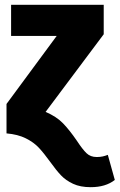

<svg xmlns="http://www.w3.org/2000/svg" viewBox="-20 -553 496 796"><path d="M188 118Q162 82 141 59.5Q120 37 87 20.5Q54 4 7 0V-122L215 -404H26V-533H410V-411L169 -89Q214 -70 241.5 -41.5Q269 -13 299 31Q322 66 338.5 82Q355 98 381 98Q395 98 406 95.5Q417 93 427 89L456 193Q418 223 356 223Q313 223 283 209Q253 195 233 174Q213 153 188 118Z"/></svg>

Font: Fira Sans Condensed ExtraBold
Style: Regular
Weight: 800
Width: 3
Designer: Carrois Corporate & Edenspiekermann AG
Foundry: Carrois Corporate GbR & Edenspiekermann AG
Version: Version 4.203